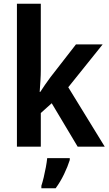

<svg xmlns="http://www.w3.org/2000/svg" viewBox="-20 -780 581 1021"><path d="M197 -409Q197 -382 195 -350Q193 -318 191 -291H194Q204 -307 220 -330Q236 -353 248 -369L384 -544H526L343 -316L537 0H393L255 -231L197 -179V0H70V-760H197ZM351 71Q340 106 320.5 146.5Q301 187 276 221H200V208Q206 190 212.5 163Q219 136 224 108.5Q229 81 231 61H351Z"/></svg>

Font: Noto Sans Bengali SemiCondensed SemiBold
Style: Regular
Weight: 600
Width: 4
Designer: Joana Ranito - Universal Thirst; Jelle Bosma - Monotype Design Team
Foundry: Universal Thirst ehf.
Version: Version 3.000; ttfautohint (v1.8.4.7-5d5b)